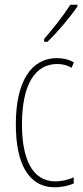

<svg xmlns="http://www.w3.org/2000/svg" viewBox="-20 -783 353 813"><path d="M308 -756V-763H278C244 -711 212 -671 167 -618V-606H181C220 -643 275 -707 308 -756ZM212 10C239 10 270 4 292 -6V-32C267 -21 240 -15 215 -15C114 -15 73 -114 73 -257C73 -427 130 -512 222 -512C244 -512 265 -507 283 -496L293 -519C272 -531 248 -537 221 -537C113 -537 47 -440 47 -256C47 -93 99 10 212 10Z"/></svg>

Font: Noto Sans Devanagari ExtraCondensed Thin
Style: Regular
Weight: 100
Width: 2
Designer: Jelle Bosma - Monotype Design Team
Foundry: Monotype Imaging Inc.
Version: Version 2.004